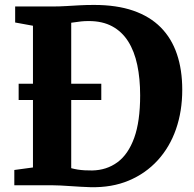

<svg xmlns="http://www.w3.org/2000/svg" viewBox="-20 -770 806 798"><path d="M356 8Q336.5 7.5 315.2 6.2Q294 5 272.5 3.5Q251 2 231.5 1Q212 0 196.5 0H39.5V-63.5L117 -74V-663L43 -676.5V-743H195Q227.5 -743 255.5 -744.8Q283.5 -746.5 311.5 -748Q339.5 -749.5 371 -749.5Q464.5 -749.5 533.5 -725.8Q602.5 -702 647.8 -656.5Q693 -611 715.2 -545.5Q737.5 -480 737.5 -397Q737.5 -308 711.5 -233.2Q685.5 -158.5 635.5 -103.8Q585.5 -49 515.2 -19.5Q445 10 356 8ZM363 -61.5Q423 -62.5 468 -95.5Q513 -128.5 537.8 -197Q562.5 -265.5 562.5 -373.5Q562.5 -443.5 550.5 -500.2Q538.5 -557 512.8 -597.8Q487 -638.5 446.5 -660.5Q406 -682.5 349 -682.5Q331 -682.5 317.2 -681Q303.5 -679.5 293.2 -677.8Q283 -676 276 -675.5V-71Q289 -67.5 303 -65.2Q317 -63 332 -62.2Q347 -61.5 363 -61.5ZM57.5 -354.5V-422H401V-354.5Z"/></svg>

Font: Merriweather Light 18pt ExtraBold
Style: Regular
Weight: 800
Version: Version 2.100